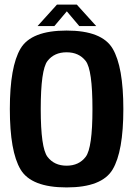

<svg xmlns="http://www.w3.org/2000/svg" viewBox="-20 -814 586 839"><path d="M271 5Q116.5 5 69.8 -73.5Q23 -152 23 -337.5Q23 -523 69.8 -601.8Q116.5 -680.5 271 -680.5Q425.5 -680.5 472.2 -601.5Q519 -522.5 519 -337.5Q519 -152 472.2 -73.5Q425.5 5 271 5ZM271 -90Q325 -90 354.5 -128.8Q384 -167.5 384 -337.5Q384 -509.5 354.5 -547.5Q325 -585.5 271 -585.5Q217 -585.5 187.5 -547.5Q158 -509.5 158 -337.5Q158 -167.5 187.5 -128.8Q217 -90 271 -90ZM144 -700 229 -794H315.5L400.5 -700H326.5L272 -764.5L217.5 -700Z"/></svg>

Font: Anybody SemiBold
Style: Regular
Weight: 600
Designer: Tyler Finck
Foundry: Etcetera Type Company
Version: Version 1.010; ttfautohint (v1.8.3) -l 8 -r 50 -G 200 -x 14 